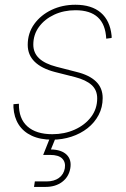

<svg xmlns="http://www.w3.org/2000/svg" viewBox="-20 -563 518 788"><path d="M194.3 10.3Q145 10.3 110.4 -5.9Q75.7 -22 56.6 -51.8Q37.6 -81.5 35.2 -122.6Q34.7 -127.4 35.2 -128.7Q35.6 -129.9 35.2 -135.3L57.6 -137.2Q56.6 -76.2 92.5 -44.2Q128.4 -12.2 194.8 -12.2Q244.6 -12.2 286.6 -31Q328.6 -49.8 353.8 -83Q378.9 -116.2 378.9 -159.2Q378.9 -193.4 356 -214.1Q333 -234.9 288.1 -246.6L205.1 -267.6Q150.9 -281.7 122.3 -309.6Q93.8 -337.4 93.8 -378.9Q93.8 -427.2 120.6 -464.4Q147.5 -501.5 191.7 -522.5Q235.8 -543.5 289.6 -543.5Q356 -543.5 393.8 -511Q431.6 -478.5 438 -417Q438.5 -413.6 438.2 -412.4Q438 -411.1 438 -407.2L416 -404.3Q413.1 -462.9 381.6 -491.9Q350.1 -521 289.6 -521Q241.7 -521 202.4 -502.7Q163.1 -484.4 139.9 -452.6Q116.7 -420.9 116.7 -379.9Q116.7 -346.2 140.4 -323.7Q164.1 -301.3 211.4 -289.1L294.9 -267.6Q346.7 -254.9 374 -228.5Q401.4 -202.1 401.4 -160.6Q401.4 -122.6 384.8 -91.1Q368.2 -59.6 339.4 -36.9Q310.5 -14.2 273.2 -2Q235.8 10.3 194.3 10.3ZM119.6 204.1 123 181.6H170.9Q202.1 181.6 221.9 167.2Q241.7 152.8 246.1 127.4Q250 102.5 235.1 87.6Q220.2 72.8 185.5 72.8H157.2L189.9 -9.3H207L209.5 0L189 50.3Q232.4 51.3 253.4 71.8Q274.4 92.3 268.6 127.4Q262.7 162.6 235.4 183.3Q208 204.1 167.5 204.1Z"/></svg>

Font: Inter 20pt Thin
Style: Italic
Weight: 250
Italic angle: -9.3988°
Version: Version 4.001;git-66647c0bb